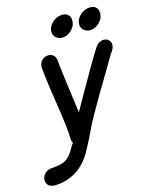

<svg xmlns="http://www.w3.org/2000/svg" viewBox="-240 -816 848 1101"><g transform="rotate(-15 184.5 -266.0)"><path d="M-54 201Q14 201 76 163Q131 128 167 63Q187 27 207 -13Q226 -54 232 -65L246 -93L276 -147Q304 -196 331 -242.5Q358 -289 387 -336L416 -385Q446 -438 462 -460Q473 -477 473 -495Q472 -512 459.5 -523Q447 -534 430 -533Q401 -531 383 -505Q335 -431 230 -244L187 -168L172 -280Q149 -447 147 -481Q146 -504 134 -516.5Q122 -529 103 -529Q77 -529 61.5 -511Q46 -493 48 -468Q56 -381 76 -255Q101 -100 102 -27Q104 -15 109 -8Q102 -1 87 26Q65 66 37 82Q24 90 6 94Q-12 98 -48 101Q-72 103 -88 119.5Q-104 136 -104 157Q-104 177 -91 189Q-78 201 -54 201ZM206 -606Q236 -606 261.5 -630Q287 -654 287 -687Q287 -708 274.5 -720.5Q262 -733 240 -733Q207 -733 180.5 -709Q154 -685 154 -655Q154 -634 169 -620Q184 -606 206 -606ZM371 -606Q401 -606 426.5 -630Q452 -654 452 -687Q452 -708 439.5 -720.5Q427 -733 405 -733Q372 -733 345.5 -709Q319 -685 319 -655Q319 -634 334 -620Q349 -606 371 -606Z"/></g></svg>

Font: Balsamiq Sans
Style: Italic
Weight: 400
Italic angle: -12°
Designer: Michael Angeles
Foundry: Balsamiq SRL
Version: Version 1.020; ttfautohint (v1.8.4.7-5d5b);gftools[0.9.26]